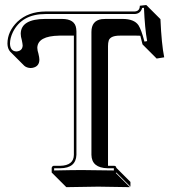

<svg xmlns="http://www.w3.org/2000/svg" viewBox="-20 -691 684 769"><path d="M519 -645Q540 -646 540 -668L565.9 -670.9L622.6 -614.3Q627 -513.7 637.7 -461.4L607.4 -456.5L550.8 -513.2Q544.9 -536.1 542 -547.9Q535.2 -548.3 526.4 -548.3H460.4Q422.4 -548.3 415.5 -528.8Q412.6 -519.5 412.6 -506.3V-26.9H438Q441.4 -26.4 443.8 -24.4Q445.8 -21.5 445.8 -19L502.4 37.6V56.6L445.8 0L443.8 2L500.5 58.6Q499.5 58.6 373.5 56.6L245.6 58.6L189 2L187 0V-19Q189 -25.9 194.8 -26.9H221.2Q275.4 -28.3 275.9 -70.8V-548.3H217.8Q130.9 -546.9 129.4 -499.5Q129.9 -487.8 133.8 -476.6Q137.7 -460.4 137.7 -452.6Q137.7 -424.8 110.8 -419.4Q106.4 -418.9 102.5 -418.5Q86.4 -419.4 77.1 -427.7L20.5 -484.4Q10.3 -496.1 9.8 -516.1Q9.8 -564.9 49.8 -604Q92.8 -644.5 162.1 -645ZM519 -634.8H162.1Q67.9 -634.8 31.7 -562.5Q20 -538.1 20 -516.1Q21 -485.8 45.9 -484.9Q69.8 -486.8 70.8 -508.8Q70.3 -516.6 67.4 -530.3Q63 -544.4 63 -556.2Q64 -614.7 161.1 -615.2H228Q280.3 -615.2 285.2 -576.7Q285.6 -571.3 286.1 -565.9V-70.8Q284.2 -17.6 221.2 -17.1H196.8V-8.3Q284.7 -10.3 316.9 -9.8Q352.1 -9.8 436 -8.3V-17.1H411.1Q347.2 -18.6 346.2 -70.8V-563Q346.2 -608.4 387.2 -614.3Q395 -615.2 403.8 -615.2H470.2Q517.6 -615.2 534.7 -589.8Q546.4 -571.3 558.6 -524.4L569.3 -526.4Q560.1 -576.7 556.6 -659.7L549.3 -659.2Q543 -635.7 519 -634.8Z"/></svg>

Font: Linux Biolinum Shadow O
Style: Regular
Weight: 400
Designer: Philipp H. Poll
Foundry: Philipp H. Poll
Version: Version 1.0.4